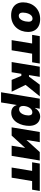

<svg xmlns="http://www.w3.org/2000/svg" viewBox="1434 -2024 794 3703"><g transform="rotate(90 1831.5 -173.0)"><path d="M275.4 9.8Q195.3 9.8 139.6 -18.8Q84 -47.4 54.9 -99.4Q25.9 -151.4 25.9 -221.2Q25.9 -288.1 47.6 -347.4Q69.3 -406.7 110.8 -452.4Q152.3 -498 211.9 -523.9Q271.5 -549.8 348.1 -549.8Q427.7 -549.8 483.2 -521.2Q538.6 -492.7 567.6 -440.4Q596.7 -388.2 596.7 -318.4Q596.7 -252.9 575.4 -193.6Q554.2 -134.3 513.2 -88.6Q472.2 -43 412.4 -16.6Q352.5 9.8 275.4 9.8ZM284.2 -137.2Q315.9 -137.2 338.4 -157Q360.8 -176.8 374.3 -207Q387.7 -237.3 393.6 -269.8Q399.4 -302.2 399.4 -327.1Q399.4 -352.1 391.8 -368.9Q384.3 -385.7 370.8 -394.3Q357.4 -402.8 339.4 -402.8Q307.1 -402.8 284.7 -383.3Q262.2 -363.8 248.5 -334Q234.9 -304.2 229 -272.2Q223.1 -240.2 223.1 -215.3Q223.1 -177.2 240 -157.2Q256.8 -137.2 284.2 -137.2Z M754.4 0 819.3 -395H653.3L677.7 -542.5H1206.1L1181.6 -395H1015.6L950.2 0Z M1176.8 0 1266.6 -542.5H1462.4L1428.2 -334.5H1458.5L1613.3 -542.5H1837.9L1617.7 -268.6L1749 0H1521.5L1443.4 -187H1403.8L1373 0Z M1759.8 204.1 1883.8 -542.5H2077.6L2061 -450.2H2064.9Q2080.6 -478 2104 -500.7Q2127.4 -523.4 2158.2 -536.6Q2189 -549.8 2225.6 -549.8Q2275.4 -549.8 2316.7 -526.9Q2357.9 -503.9 2382.8 -456.3Q2407.7 -408.7 2407.7 -335.4Q2407.7 -280.8 2393.1 -220.9Q2378.4 -161.1 2347.7 -109.4Q2316.9 -57.6 2268.3 -25.1Q2219.7 7.3 2151.9 7.3Q2111.3 7.3 2081.8 -6.6Q2052.2 -20.5 2034.4 -43.5Q2016.6 -66.4 2009.8 -94.2H2004.4L1956.1 204.1ZM2085.9 -143.6Q2119.6 -143.6 2142.6 -162.4Q2165.5 -181.2 2179.9 -209.7Q2194.3 -238.3 2200.7 -268.8Q2207 -299.3 2207 -323.2Q2207 -359.9 2192.4 -379.6Q2177.7 -399.4 2147.9 -399.4Q2118.2 -399.4 2095 -382.8Q2071.8 -366.2 2055.9 -339.6Q2040 -313 2032 -282.2Q2023.9 -251.5 2023.9 -222.7Q2023.9 -185.1 2040 -164.3Q2056.2 -143.6 2085.9 -143.6Z M2986.3 0H2790.5L2833 -258.3H2831.1L2595.2 0H2436.5L2526.4 -542.5H2722.2L2679.7 -288.1H2682.1L2913.1 -542.5H3076.2Z M3211.4 0 3276.4 -395H3110.4L3134.8 -542.5H3663.1L3638.7 -395H3472.7L3407.2 0Z"/></g></svg>

Font: Inter 16pt Black
Style: Italic
Weight: 900
Italic angle: -9.3988°
Version: Version 4.001;git-66647c0bb